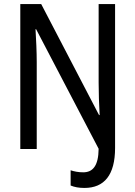

<svg xmlns="http://www.w3.org/2000/svg" viewBox="-20 -734 666 946"><path d="M396 192C494 192 547 128 547 -5V-714H466V-327C466 -277 468 -219 471 -167H468L183 -714H80V0H161V-428C161 -478 158 -541 155 -590H158L466 -1C465 85 436 115 390 115C367 115 346 111 328 105V180C347 188 369 192 396 192Z"/></svg>

Font: Noto Sans Kannada Condensed
Style: Regular
Weight: 400
Width: 3
Designer: Jelle Bosma - Monotype Design Team
Foundry: Monotype Imaging Inc.
Version: Version 2.005